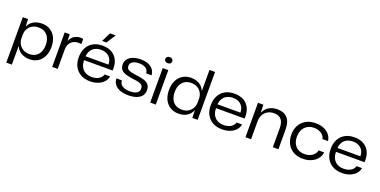

<svg xmlns="http://www.w3.org/2000/svg" viewBox="-17 -1658 5443 2748"><g transform="rotate(20 2705.0 -283.5)"><path d="M68 167V-525H148L152 -418H156Q178 -469 231 -501Q284 -533 360 -533Q414 -533 457.5 -514.5Q501 -496 533 -461Q565 -426 582.5 -375.5Q600 -325 600 -262Q600 -179 569.5 -118Q539 -57 485.5 -24Q432 9 359 9Q312 9 271 -6Q230 -21 201 -47.5Q172 -74 157 -110H153V167ZM334 -60Q389 -60 429 -84.5Q469 -109 491 -154.5Q513 -200 513 -262Q513 -326 491 -371Q469 -416 429 -440Q389 -464 335 -464Q277 -464 236.5 -440Q196 -416 174.5 -376.5Q153 -337 153 -291V-236Q153 -189 174.5 -149.5Q196 -110 237 -85Q278 -60 334 -60Z M706 0V-525H782L787 -428H790Q808 -477 850 -504.5Q892 -532 947 -532Q959 -532 969.5 -531Q980 -530 987 -528V-449Q979 -451 968.5 -452Q958 -453 946 -453Q902 -453 868 -436Q834 -419 814 -387Q794 -355 790 -308V0Z M1284 9Q1201 9 1141 -24.5Q1081 -58 1048.5 -118.5Q1016 -179 1016 -260Q1016 -344 1048 -405Q1080 -466 1139.5 -499.5Q1199 -533 1282 -533Q1369 -533 1428 -497.5Q1487 -462 1515 -398Q1543 -334 1537 -247H1102Q1103 -185 1126 -142.5Q1149 -100 1190 -78.5Q1231 -57 1286 -57Q1349 -57 1393 -83.5Q1437 -110 1449 -155H1532Q1523 -104 1488.5 -67.5Q1454 -31 1401.5 -11Q1349 9 1284 9ZM1102 -295 1095 -306H1460L1452 -295Q1453 -353 1431.5 -391.5Q1410 -430 1372 -449.5Q1334 -469 1282 -469Q1229 -469 1189.5 -448.5Q1150 -428 1127.5 -389Q1105 -350 1102 -295ZM1251 -594 1320 -734H1407L1317 -594Z M1864 10Q1809 10 1765 -2Q1721 -14 1690.5 -36Q1660 -58 1643.5 -89.5Q1627 -121 1626 -160H1710Q1711 -124 1730.5 -100Q1750 -76 1785 -63.5Q1820 -51 1866 -51Q1934 -51 1972 -73Q2010 -95 2010 -139Q2010 -172 1995.5 -190Q1981 -208 1948 -217.5Q1915 -227 1858 -233Q1785 -242 1737 -258Q1689 -274 1665.5 -303Q1642 -332 1642 -381Q1642 -428 1669.5 -462.5Q1697 -497 1746.5 -516Q1796 -535 1863 -535Q1931 -535 1979 -515Q2027 -495 2054 -459Q2081 -423 2084 -373H2001Q1999 -409 1981 -431Q1963 -453 1932.5 -463.5Q1902 -474 1863 -474Q1801 -474 1763.5 -452Q1726 -430 1726 -388Q1726 -359 1742 -342Q1758 -325 1792.5 -316Q1827 -307 1880 -300Q1952 -292 2000 -276.5Q2048 -261 2072 -230.5Q2096 -200 2096 -146Q2096 -98 2069 -63Q2042 -28 1990.5 -9Q1939 10 1864 10Z M2199 0V-525H2284V0ZM2242 -615Q2217 -615 2202.5 -627.5Q2188 -640 2188 -661Q2188 -682 2203 -694.5Q2218 -707 2242 -707Q2266 -707 2280.5 -694.5Q2295 -682 2295 -661Q2295 -639 2280 -627Q2265 -615 2242 -615Z M2632 11Q2578 11 2533.5 -8Q2489 -27 2456.5 -62.5Q2424 -98 2407 -148.5Q2390 -199 2390 -262Q2390 -346 2420.5 -407Q2451 -468 2505.5 -501Q2560 -534 2632 -534Q2681 -534 2721 -519.5Q2761 -505 2789.5 -478Q2818 -451 2832 -415H2837V-729H2922V0H2841L2838 -109H2833Q2812 -55 2759.5 -22Q2707 11 2632 11ZM2656 -59Q2713 -59 2753 -82.5Q2793 -106 2815 -146Q2837 -186 2837 -235V-288Q2837 -338 2815 -378Q2793 -418 2753 -441.5Q2713 -465 2657 -465Q2601 -465 2560.5 -440.5Q2520 -416 2498.5 -370.5Q2477 -325 2477 -262Q2477 -200 2498.5 -154Q2520 -108 2560 -83.5Q2600 -59 2656 -59Z M3294 9Q3211 9 3151 -24.5Q3091 -58 3058.5 -118.5Q3026 -179 3026 -260Q3026 -344 3058 -405Q3090 -466 3149.5 -499.5Q3209 -533 3292 -533Q3379 -533 3438 -497.5Q3497 -462 3525 -398Q3553 -334 3547 -247H3112Q3113 -185 3136 -142.5Q3159 -100 3200 -78.5Q3241 -57 3296 -57Q3359 -57 3403 -83.5Q3447 -110 3459 -155H3542Q3533 -104 3498.5 -67.5Q3464 -31 3411.5 -11Q3359 9 3294 9ZM3112 -295 3105 -306H3470L3462 -295Q3463 -353 3441.5 -391.5Q3420 -430 3382 -449.5Q3344 -469 3292 -469Q3239 -469 3199.5 -448.5Q3160 -428 3137.5 -389Q3115 -350 3112 -295Z M3650 0V-525H3732L3735 -412H3740Q3767 -472 3822.5 -502.5Q3878 -533 3943 -533Q3989 -533 4027 -520.5Q4065 -508 4093 -480.5Q4121 -453 4136.5 -408Q4152 -363 4152 -298V0H4067V-283Q4067 -345 4050.5 -385Q4034 -425 4001 -444Q3968 -463 3917 -463Q3862 -463 3821 -438.5Q3780 -414 3757.5 -371Q3735 -328 3735 -272V0Z M4526 9Q4464 9 4413.5 -10Q4363 -29 4327.5 -65Q4292 -101 4273 -150.5Q4254 -200 4254 -262Q4254 -323 4273.5 -373Q4293 -423 4329.5 -459Q4366 -495 4417 -514Q4468 -533 4530 -533Q4599 -533 4652.5 -510.5Q4706 -488 4739.5 -447Q4773 -406 4779 -352H4695Q4686 -389 4662 -413.5Q4638 -438 4604 -450.5Q4570 -463 4529 -463Q4485 -463 4450 -448.5Q4415 -434 4390 -407Q4365 -380 4352 -343.5Q4339 -307 4339 -262Q4339 -199 4362 -154.5Q4385 -110 4427 -86Q4469 -62 4527 -62Q4572 -62 4607.5 -77Q4643 -92 4667 -118.5Q4691 -145 4698 -181H4783Q4776 -124 4740.5 -81Q4705 -38 4649.5 -14.5Q4594 9 4526 9Z M5121 9Q5038 9 4978 -24.5Q4918 -58 4885.5 -118.5Q4853 -179 4853 -260Q4853 -344 4885 -405Q4917 -466 4976.5 -499.5Q5036 -533 5119 -533Q5206 -533 5265 -497.5Q5324 -462 5352 -398Q5380 -334 5374 -247H4939Q4940 -185 4963 -142.5Q4986 -100 5027 -78.5Q5068 -57 5123 -57Q5186 -57 5230 -83.5Q5274 -110 5286 -155H5369Q5360 -104 5325.5 -67.5Q5291 -31 5238.5 -11Q5186 9 5121 9ZM4939 -295 4932 -306H5297L5289 -295Q5290 -353 5268.5 -391.5Q5247 -430 5209 -449.5Q5171 -469 5119 -469Q5066 -469 5026.5 -448.5Q4987 -428 4964.5 -389Q4942 -350 4939 -295Z"/></g></svg>

Font: Mona Sans SemiExpanded
Style: Regular
Weight: 400
Width: 6
Designer: Deni Anggara
Foundry: GitHub
Version: Version 2.000